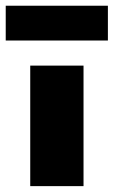

<svg xmlns="http://www.w3.org/2000/svg" viewBox="-82 -634 388 654"><path d="M21 0V-410.5H202.5V0ZM-62.5 -496V-614.5H285.5V-496Z"/></svg>

Font: League Spartan Thin Black
Style: Regular
Weight: 900
Version: Version 2.002